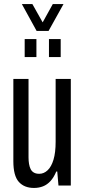

<svg xmlns="http://www.w3.org/2000/svg" viewBox="-20 -917 421 949"><path d="M148 12Q100 12 73 -18Q46 -48 46 -120V-527H121V-139Q121 -122 123.5 -107Q126 -92 131.5 -81Q137 -70 147.5 -64Q158 -58 174 -58Q197 -58 215.5 -75.5Q234 -93 244.5 -128Q255 -163 255 -216V-527H330V0H269L263 -69H258Q246 -40 229.5 -22Q213 -4 192.5 4Q172 12 148 12ZM102 -635V-724H160V-635ZM222 -635V-724H280V-635ZM88 -897H140L208 -776H174L241 -897H294L220 -764H161Z"/></svg>

Font: Archivo ExtraCondensed
Style: Regular
Weight: 400
Width: 2
Designer: Hector Gatti
Foundry: Omnibus-Type
Version: Version 2.001